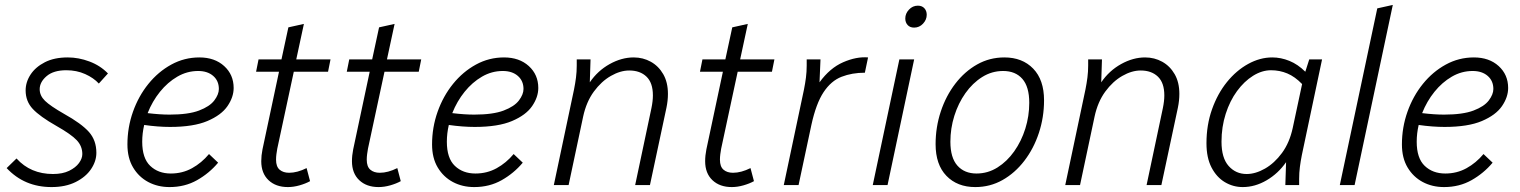

<svg xmlns="http://www.w3.org/2000/svg" viewBox="-20 -751 6168 779"><path d="M7 -69 47 -108Q104 -45 195 -45Q234 -45 260.5 -58Q287 -71 300.5 -89.5Q314 -108 314 -126Q314 -158 291.5 -182Q269 -206 209 -240Q142 -278 113 -309Q84 -340 84 -384Q84 -418 104 -448.5Q124 -479 162 -498.5Q200 -518 255 -518Q299 -518 343 -501.5Q387 -485 418 -453L381 -412Q360 -435 325.5 -450.5Q291 -466 249 -466Q197 -466 169 -442Q141 -418 141 -389Q141 -363 162.5 -342Q184 -321 240 -289Q310 -250 340.5 -216Q371 -182 371 -131Q371 -97 349.5 -65Q328 -33 287 -12.5Q246 8 189 8Q79 8 7 -69Z M497 -165Q497 -234 519.5 -297.5Q542 -361 582 -410.5Q622 -460 675 -489Q728 -518 789 -518Q851 -518 889.5 -483Q928 -448 928 -394Q928 -357 903 -320.5Q878 -284 821.5 -260Q765 -236 670 -236Q646 -236 619.5 -238Q593 -240 565 -244Q557 -210 557 -176Q557 -109 589.5 -78Q622 -47 673 -47Q720 -47 759 -68.5Q798 -90 828 -126L865 -91Q829 -48 779.5 -20Q730 8 668 8Q620 8 581.5 -12.5Q543 -33 520 -71.5Q497 -110 497 -165ZM784 -463Q739 -463 699.5 -440Q660 -417 629 -378.5Q598 -340 579 -292Q629 -286 668 -286Q744 -286 787.5 -302.5Q831 -319 849.5 -343.5Q868 -368 868 -390Q868 -423 845 -443Q822 -463 784 -463Z M1019 -460 1029 -510H1122L1150 -640L1213 -654L1182 -510H1321L1311 -460H1172L1105 -148Q1103 -137 1101.5 -125.5Q1100 -114 1100 -103Q1100 -75 1114.5 -62.5Q1129 -50 1153 -50Q1186 -50 1224 -69L1238 -16Q1220 -6 1195.5 1Q1171 8 1148 8Q1099 8 1069.5 -20Q1040 -48 1040 -97Q1040 -120 1045 -145L1112 -460Z M1387 -460 1397 -510H1490L1518 -640L1581 -654L1550 -510H1689L1679 -460H1540L1473 -148Q1471 -137 1469.5 -125.5Q1468 -114 1468 -103Q1468 -75 1482.5 -62.5Q1497 -50 1521 -50Q1554 -50 1592 -69L1606 -16Q1588 -6 1563.5 1Q1539 8 1516 8Q1467 8 1437.5 -20Q1408 -48 1408 -97Q1408 -120 1413 -145L1480 -460Z M1733 -165Q1733 -234 1755.5 -297.5Q1778 -361 1818 -410.5Q1858 -460 1911 -489Q1964 -518 2025 -518Q2087 -518 2125.5 -483Q2164 -448 2164 -394Q2164 -357 2139 -320.5Q2114 -284 2057.5 -260Q2001 -236 1906 -236Q1882 -236 1855.5 -238Q1829 -240 1801 -244Q1793 -210 1793 -176Q1793 -109 1825.5 -78Q1858 -47 1909 -47Q1956 -47 1995 -68.5Q2034 -90 2064 -126L2101 -91Q2065 -48 2015.5 -20Q1966 8 1904 8Q1856 8 1817.5 -12.5Q1779 -33 1756 -71.5Q1733 -110 1733 -165ZM2020 -463Q1975 -463 1935.5 -440Q1896 -417 1865 -378.5Q1834 -340 1815 -292Q1865 -286 1904 -286Q1980 -286 2023.5 -302.5Q2067 -319 2085.5 -343.5Q2104 -368 2104 -390Q2104 -423 2081 -443Q2058 -463 2020 -463Z M2227 0 2309 -388Q2314 -413 2317 -436.5Q2320 -460 2320 -485V-510H2376L2373 -417Q2405 -464 2453.5 -491Q2502 -518 2551 -518Q2589 -518 2620.5 -500.5Q2652 -483 2671 -450Q2690 -417 2690 -370Q2690 -343 2684 -314L2617 0H2557L2623 -312Q2629 -341 2629 -364Q2629 -415 2603 -440Q2577 -465 2533 -465Q2497 -465 2458.5 -443Q2420 -421 2389.5 -379.5Q2359 -338 2346 -278L2287 0Z M2820 -460 2830 -510H2923L2951 -640L3014 -654L2983 -510H3122L3112 -460H2973L2906 -148Q2904 -137 2902.5 -125.5Q2901 -114 2901 -103Q2901 -75 2915.5 -62.5Q2930 -50 2954 -50Q2987 -50 3025 -69L3039 -16Q3021 -6 2996.5 1Q2972 8 2949 8Q2900 8 2870.5 -20Q2841 -48 2841 -97Q2841 -120 2846 -145L2913 -460Z M3160 0 3242 -388Q3247 -413 3250 -436.5Q3253 -460 3253 -485V-510H3309L3305 -417Q3347 -475 3401 -498.5Q3455 -522 3502 -518L3489 -456Q3437 -456 3394.5 -439.5Q3352 -423 3321.5 -377Q3291 -331 3272 -244L3220 0Z M3653 -676Q3653 -696 3668 -712Q3683 -728 3704 -728Q3721 -728 3730.5 -717.5Q3740 -707 3740 -691Q3740 -671 3725 -655Q3710 -639 3689 -639Q3672 -639 3662.5 -649.5Q3653 -660 3653 -676ZM3521 0 3629 -510H3689L3581 0Z M3776 -166Q3776 -235 3797 -298.5Q3818 -362 3856 -411.5Q3894 -461 3944.5 -489.5Q3995 -518 4055 -518Q4128 -518 4172 -472.5Q4216 -427 4216 -344Q4216 -275 4195 -211.5Q4174 -148 4136 -98.5Q4098 -49 4047.5 -20.5Q3997 8 3937 8Q3864 8 3820 -37.5Q3776 -83 3776 -166ZM3836 -176Q3836 -111 3864.5 -79Q3893 -47 3942 -47Q3988 -47 4027 -71.5Q4066 -96 4095 -137Q4124 -178 4140 -229Q4156 -280 4156 -334Q4156 -399 4128 -431Q4100 -463 4050 -463Q4004 -463 3965 -438.5Q3926 -414 3897 -373Q3868 -332 3852 -281Q3836 -230 3836 -176Z M4302 0 4384 -388Q4389 -413 4392 -436.5Q4395 -460 4395 -485V-510H4451L4448 -417Q4480 -464 4528.5 -491Q4577 -518 4626 -518Q4664 -518 4695.5 -500.5Q4727 -483 4746 -450Q4765 -417 4765 -370Q4765 -343 4759 -314L4692 0H4632L4698 -312Q4704 -341 4704 -364Q4704 -415 4678 -440Q4652 -465 4608 -465Q4572 -465 4533.5 -443Q4495 -421 4464.5 -379.5Q4434 -338 4421 -278L4362 0Z M4875 -170Q4875 -244 4897.5 -307.5Q4920 -371 4958 -418Q4996 -465 5044 -491.5Q5092 -518 5142 -518Q5177 -518 5211.5 -504Q5246 -490 5276 -460L5292 -510H5344L5262 -122Q5257 -97 5254 -73.5Q5251 -50 5251 -25V0H5195L5198 -93Q5166 -47 5119 -19.5Q5072 8 5022 8Q4983 8 4949.5 -12Q4916 -32 4895.5 -71.5Q4875 -111 4875 -170ZM4936 -176Q4936 -110 4965 -77.5Q4994 -45 5038 -45Q5074 -45 5112.5 -67Q5151 -89 5181.5 -130.5Q5212 -172 5225 -232L5263 -410Q5234 -440 5203 -453Q5172 -466 5137 -466Q5100 -466 5064 -443.5Q5028 -421 4999 -381.5Q4970 -342 4953 -289Q4936 -236 4936 -176Z M5416 0 5568 -717 5631 -731 5476 0Z M5668 -165Q5668 -234 5690.5 -297.5Q5713 -361 5753 -410.5Q5793 -460 5846 -489Q5899 -518 5960 -518Q6022 -518 6060.5 -483Q6099 -448 6099 -394Q6099 -357 6074 -320.5Q6049 -284 5992.5 -260Q5936 -236 5841 -236Q5817 -236 5790.5 -238Q5764 -240 5736 -244Q5728 -210 5728 -176Q5728 -109 5760.5 -78Q5793 -47 5844 -47Q5891 -47 5930 -68.5Q5969 -90 5999 -126L6036 -91Q6000 -48 5950.5 -20Q5901 8 5839 8Q5791 8 5752.5 -12.5Q5714 -33 5691 -71.5Q5668 -110 5668 -165ZM5955 -463Q5910 -463 5870.5 -440Q5831 -417 5800 -378.5Q5769 -340 5750 -292Q5800 -286 5839 -286Q5915 -286 5958.5 -302.5Q6002 -319 6020.5 -343.5Q6039 -368 6039 -390Q6039 -423 6016 -443Q5993 -463 5955 -463Z"/></svg>

Font: Radio Canada Light
Style: Italic
Weight: 300
Italic angle: -12°
Designer: Charles Daoud, Etienne Aubert Bonn, Alexandre Saumier Demers, Jacques Le Bailly
Foundry: Radio-Canada
Version: Version 2.104; ttfautohint (v1.8.4.7-5d5b);gftools[0.9.28.de